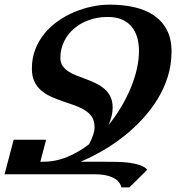

<svg xmlns="http://www.w3.org/2000/svg" viewBox="-20 -747 794 823"><path d="M385.3 -203.1Q385.3 -229 373.8 -246.1Q362.3 -263.2 343.3 -274.9Q324.2 -286.6 300.3 -295.2Q276.4 -303.7 251 -312.3Q225.6 -320.8 201.7 -331.3Q177.7 -341.8 158.7 -357.4Q139.6 -373 128.2 -396.2Q116.7 -419.4 116.7 -453.1Q116.7 -497.6 131.1 -534.9Q145.5 -572.3 170.4 -602.8Q195.3 -633.3 228.3 -656.5Q261.2 -679.7 298.3 -695.3Q335.4 -710.9 374.3 -719Q413.1 -727.1 449.7 -727.1Q506.8 -727.1 555.7 -716.1Q604.5 -705.1 639.9 -680.9Q675.3 -656.7 695.3 -618.7Q715.3 -580.6 715.3 -526.4Q715.3 -470.7 699.5 -419.4Q683.6 -368.2 655.5 -322.3Q627.4 -276.4 589.8 -235.8Q552.2 -195.3 509 -161.4Q465.8 -127.4 418.7 -100.3Q371.6 -73.2 325.2 -53.7H423.3Q451.2 -53.7 480 -53.2Q508.8 -52.7 534.2 -49.3Q559.6 -45.9 579.8 -39.1Q600.1 -32.2 611.3 -19.5L534.7 56.2H500.5Q496.6 40.5 485.8 29.8Q475.1 19 460 12.5Q444.8 5.9 425.8 2.9Q406.7 0 386.2 0H-0.5L38.6 -147.9H177.7L152.8 -53.7H164.1Q217.8 -53.7 267.6 -74Q317.4 -94.2 361.8 -128.9Q372.6 -148.9 378.9 -167.5Q385.3 -186 385.3 -203.1ZM238.8 -498.5Q238.8 -478.5 248.3 -464.6Q257.8 -450.7 273.7 -440.4Q289.6 -430.2 309.6 -422.6Q329.6 -415 350.8 -407Q372.1 -398.9 392.1 -389.2Q412.1 -379.4 428 -365.7Q443.8 -352.1 453.4 -332.5Q462.9 -313 462.9 -285.2Q462.9 -267.6 458.3 -248.8Q453.6 -230 445.3 -210.9Q475.1 -247.6 499.3 -288.3Q523.4 -329.1 540.5 -370.4Q557.6 -411.6 566.7 -451.9Q575.7 -492.2 575.7 -528.3Q575.7 -560.5 567.9 -587.2Q560.1 -613.8 543.7 -633.3Q527.3 -652.8 502 -663.6Q476.6 -674.3 441.4 -674.3Q398.4 -674.3 361.6 -661.1Q324.7 -647.9 297.4 -624.5Q270 -601.1 254.4 -568.8Q238.8 -536.6 238.8 -498.5Z"/></svg>

Font: Arian AMU Serif
Style: Bold Italic
Weight: 700
Italic angle: -15°
Designer: Ruben Hakobyan (Tarumian)
Foundry: Ruben Hakobyan (Tarumian)
Version: Version 1.002